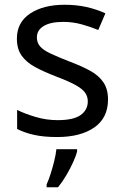

<svg xmlns="http://www.w3.org/2000/svg" viewBox="-20 -566 519 807"><path d="M434 -148Q434 -70 376 -30Q318 10 220 10Q164 10 123.5 1Q83 -8 52 -24V-104Q84 -88 129.5 -74.5Q175 -61 222 -61Q289 -61 319 -82.5Q349 -104 349 -140Q349 -160 338 -176Q327 -192 298.5 -208Q270 -224 217 -244Q165 -264 128 -284Q91 -304 71 -332Q51 -360 51 -404Q51 -472 106.5 -509Q162 -546 252 -546Q301 -546 343.5 -536.5Q386 -527 423 -510L393 -440Q359 -454 322 -464Q285 -474 246 -474Q192 -474 163.5 -456.5Q135 -439 135 -409Q135 -387 148 -371.5Q161 -356 191.5 -341.5Q222 -327 273 -307Q324 -288 360 -268Q396 -248 415 -219.5Q434 -191 434 -148ZM304 70Q300 88 287.5 115.5Q275 143 258.5 171Q242 199 224 221H176V209Q184 192 192.5 165.5Q201 139 208 110.5Q215 82 217 61H304Z"/></svg>

Font: Noto Sans New Tai Lue
Style: Regular
Weight: 400
Designer: Monotype Design Team
Foundry: Monotype Imaging Inc.
Version: Version 2.003